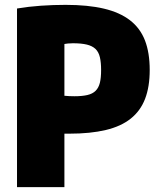

<svg xmlns="http://www.w3.org/2000/svg" viewBox="-20 -770 650 790"><path d="M50 -735Q98 -743 148.5 -746.5Q199 -750 250 -750Q342 -750 407.5 -734.5Q473 -719 515 -686.5Q557 -654 576.5 -603.5Q596 -553 596 -482Q596 -413 577 -363.5Q558 -314 518 -282Q478 -250 415 -235Q352 -220 265 -220H245V0H50ZM286 -374Q318 -374 339.5 -379Q361 -384 373.5 -396.5Q386 -409 391 -429.5Q396 -450 396 -482Q396 -513 391 -534.5Q386 -556 373 -568.5Q360 -581 337.5 -586.5Q315 -592 280 -592Q271 -592 259.5 -591Q248 -590 245 -589V-376Q252 -375 265 -374.5Q278 -374 286 -374Z"/></svg>

Font: Encode Sans Compressed
Style: Black
Weight: 900
Designer: Pablo Impallari, Andres Torresi
Foundry: Pablo Impallari, Andres Torresi
Version: Version 1.000; ttfautohint (v1.00) -l 8 -r 50 -G 200 -x 14 -